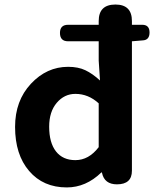

<svg xmlns="http://www.w3.org/2000/svg" viewBox="-20 -818 684 852"><path d="M418 -165V-359.4Q372.1 -401.4 314.5 -401.4Q265.6 -401.4 231.9 -361.8Q198.2 -322.3 198.2 -255.9Q198.2 -184.6 228.5 -146Q258.8 -107.4 314.5 -107.4Q374 -107.4 418 -165ZM282.2 -708H418V-724.6Q418 -797.9 492.2 -797.9Q565.4 -797.9 565.4 -724.6V-708H611.3Q643.6 -708 643.6 -673.8Q643.6 -639.6 612.3 -638.7L565.4 -634.8V-60.5Q565.4 0 499 0Q443.4 0 432.6 -50.8V-52.7H429.7Q361.3 13.7 276.4 13.7Q171.9 13.7 109.4 -59.1Q46.9 -131.8 46.9 -254.9Q46.9 -371.1 117.2 -446.3Q187.5 -521.5 282.2 -521.5Q327.1 -521.5 358.9 -506.3Q390.6 -491.2 423.8 -460.9L418 -548.8V-634.8H282.2Q246.1 -634.8 246.1 -671.9Q246.1 -708 282.2 -708Z"/></svg>

Font: GenSenMaruGothic TW TTF Bold
Style: Regular
Weight: 700
Version: Version 1.301